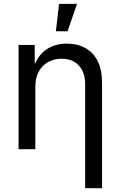

<svg xmlns="http://www.w3.org/2000/svg" viewBox="-20 -781 631 1005"><path d="M165 -327.1V0H77.1V-545.9H161.6L162.1 -413.6H149.9Q174.8 -489.3 220.9 -521Q267.1 -552.7 329.1 -552.7Q384.3 -552.7 426 -530Q467.8 -507.3 491 -461.7Q514.2 -416 514.2 -346.7V204.1H425.8V-339.4Q425.8 -402.3 392.8 -438Q359.9 -473.6 302.7 -473.6Q263.7 -473.6 232.4 -456.5Q201.2 -439.5 183.1 -406.7Q165 -374 165 -327.1ZM272.5 -617.2 289.1 -760.7H383.3L333.5 -617.2Z"/></svg>

Font: Inter Variable LoSnoCo
Style: Regular
Weight: 400
Designer: Rasmus Andersson
Foundry: rsms
Version: Version 4.000;git-a52131595; featfreeze: case,dlig,ss01,ss02